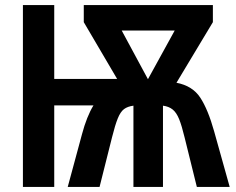

<svg xmlns="http://www.w3.org/2000/svg" viewBox="-20 -734 925 754"><path d="M816 -714V-647L673 -409Q736 -397 766.5 -350.5Q797 -304 821 -218L882 0H753L705 -194Q694 -240 683.5 -266Q673 -292 658 -304Q643 -316 620 -319V0H504V-319Q481 -316 467 -305.5Q453 -295 442.5 -269Q432 -243 420 -195L371 0H246L302 -207Q311 -241 322.5 -270Q334 -299 347 -320H193V0H70V-714H193V-424H440L309 -647V-714ZM666 -614H458L561 -423Z"/></svg>

Font: Avrile Sans Condensed SemiBold
Style: Regular
Weight: 600
Width: 3
Designer: Monotype Design Team
Foundry: Monotype Imaging Inc.
Version: Version 2.001;September 10, 2019;FontCreator 11.5.0.2425 64-